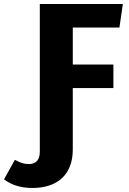

<svg xmlns="http://www.w3.org/2000/svg" viewBox="-133 -713 640 955"><path d="M461 -576 478 -693H65V42C65 82 46 103 11 103C-16 103 -30 97 -59 82L-113 179C-75 208 -28 222 28 222C152 222 229 156 229 31V-275H431V-392H229V-576Z"/></svg>

Font: Fira Sans
Style: Bold
Weight: 700
Designer: Carrois Corporate & Edenspiekermann AG
Foundry: Carrois Corporate GbR & Edenspiekermann AG
Version: Version 4.203